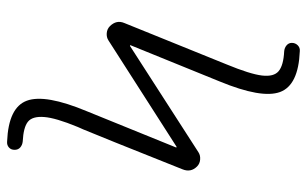

<svg xmlns="http://www.w3.org/2000/svg" viewBox="-182 -607 864 540"><g transform="rotate(-90 250.0 -337.0)"><path d="M91.8 -210.9Q83 -205.1 71.3 -206.1Q59.6 -207 51.8 -214.8Q34.2 -232.4 43.9 -255.9Q139.6 -496.1 156.2 -535.2Q157.2 -538.1 159.7 -543Q162.1 -547.9 163.1 -550.8Q188.5 -612.3 190.9 -645Q193.4 -677.7 177.7 -690.4Q162.1 -703.1 122.1 -705.1Q112.3 -706.1 105.5 -711.9Q98.6 -717.8 98.6 -728Q98.6 -738.3 105.5 -744.1Q112.3 -750 122.1 -749Q217.8 -745.1 236.8 -693.4Q255.9 -641.6 207 -524.4L105.5 -274.4V-272.5H107.4L406.2 -463.9Q415 -469.7 426.8 -468.8Q438.5 -467.8 446.3 -460Q464.8 -441.4 455.1 -418.9L338.9 -131.8Q311.5 -65.4 307.6 -32.2Q303.7 1 319.8 14.6Q335.9 28.3 376 30.3Q385.7 31.2 392.6 37.1Q399.4 43 399.4 51.8Q399.4 61.5 392.6 68.4Q385.7 75.2 376 74.2Q280.3 70.3 261.2 18.6Q242.2 -33.2 291 -151.4L392.6 -401.4V-403.3H390.6Z"/></g></svg>

Font: Rounded-X Mgen+ 1m light
Style: Regular
Weight: 200
Designer: [Source Han Sans]
Ryoko NISHIZUKA  (kana & ideographs); Paul D. Hunt (Latin, Greek & Cyrillic); Wenlong ZHANG  (bopomofo
Version: Version 1.059.20150602